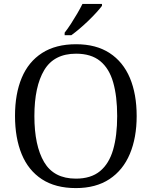

<svg xmlns="http://www.w3.org/2000/svg" viewBox="-20 -951 775 981"><path d="M367.7 10Q263.3 10 194 -35.3Q124.7 -80.7 90.7 -163.5Q56.7 -246.3 56.7 -359Q56.7 -471.3 91 -553.3Q125.3 -635.3 195 -680.2Q264.7 -725 368.7 -725Q471 -725 540 -680Q609 -635 643.7 -552.7Q678.3 -470.3 678.3 -358Q678.3 -247.7 643.5 -164.7Q608.7 -81.7 539.3 -35.8Q470 10 367.7 10ZM367.7 -38.3Q444.7 -38.3 491 -76.5Q537.3 -114.7 558 -186.2Q578.7 -257.7 578.7 -358Q578.7 -458.7 558.3 -530Q538 -601.3 491.8 -639Q445.7 -676.7 368.7 -676.7Q256.3 -676.7 206 -592.8Q155.7 -509 155.7 -358Q155.7 -207 205.5 -122.7Q255.3 -38.3 367.7 -38.3ZM310.3 -784Q325.3 -803 342.2 -829Q359 -855 374.8 -882Q390.7 -909 401.3 -931H501V-921Q491.3 -908 473.3 -888Q455.3 -868 432.5 -846Q409.7 -824 386.7 -804.5Q363.7 -785 344.3 -771H310.3Z"/></svg>

Font: Noto Serif Hentaigana ExtraLight
Style: Regular
Weight: 200
Designer: Kazuhiro Yamada
Foundry: nipponia
Version: Version 1.000